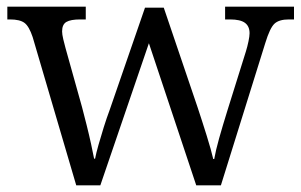

<svg xmlns="http://www.w3.org/2000/svg" viewBox="-20 -556 903 576"><path d="M78 -444.7Q67.3 -477 53.5 -487.3Q39.7 -497.7 10 -497.7H2V-536H237.3V-497.7H220.7Q192 -497.7 179.2 -490.2Q166.3 -482.7 166.3 -461.7Q166.3 -453.3 169.8 -438.3Q173.3 -423.3 176.7 -411.3L226 -235Q232.3 -211 239.8 -181.2Q247.3 -151.3 253.3 -123.7Q259.3 -96 262.3 -80H265.3Q268.3 -96 275.5 -121.5Q282.7 -147 291.5 -175Q300.3 -203 309.3 -227L415 -533H471.3L573 -233.3Q579 -215.3 586 -193.5Q593 -171.7 599.8 -150Q606.7 -128.3 611.8 -109.7Q617 -91 619.7 -79H622.7Q627 -104 637.3 -140.8Q647.7 -177.7 663 -227L717.7 -401.7Q722.3 -416.7 725.5 -432.2Q728.7 -447.7 728.7 -456.3Q728.7 -477.3 714.8 -487.5Q701 -497.7 670 -497.7H655.3V-536H862V-497.7H846.7Q817 -497.7 803.3 -484.8Q789.7 -472 776 -427.3L642.7 0H568.7L426.7 -426.3L281 0H208.7Z"/></svg>

Font: Noto Serif Hentaigana ExtraLight
Style: Regular
Weight: 200
Designer: Kazuhiro Yamada
Foundry: nipponia
Version: Version 1.000